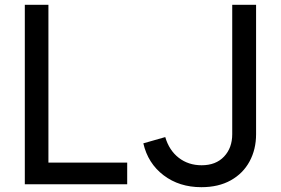

<svg xmlns="http://www.w3.org/2000/svg" viewBox="-20 -765 1165 797"><path d="M83 0V-745H181V-90H508V0ZM816 12Q724 12 659 -37.5Q594 -87 575 -170L666 -196Q682 -141 722 -110Q762 -79 817 -79Q876 -79 910 -115Q944 -151 944 -208V-745H1043V-208Q1043 -145 1016 -95Q989 -45 938 -16.5Q887 12 816 12Z"/></svg>

Font: Pitagon Sans Text Medium
Style: Regular
Weight: 500
Designer: Travis Tran
Foundry: Pitagon
Version: Version 1.000; ttfautohint (v1.8.4.7-5d5b);gftools[0.9.26]